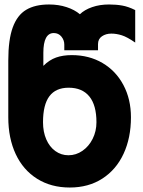

<svg xmlns="http://www.w3.org/2000/svg" viewBox="-20 -820 640 857"><path d="M17 -296.5V-550Q17 -643 37 -697.8Q57 -752.5 96.8 -776.2Q136.5 -800 199 -800Q241.5 -800 277.2 -788.2Q313 -776.5 336.5 -756.5Q357.5 -776.5 391.2 -788.2Q425 -800 466.5 -800Q498.5 -800 525.5 -795.2Q552.5 -790.5 583.5 -775V-630Q547.5 -655 523.5 -662.5Q499.5 -670 477 -670Q452.5 -670 435 -658Q417.5 -646 417.5 -623V-595.5H267V-621Q267 -641 254 -656.8Q241 -672.5 220 -672.5Q197 -672.5 185.2 -650.5Q173.5 -628.5 173.5 -584.5V-526Q200 -552.5 230.2 -563.2Q260.5 -574 300.5 -574Q377.5 -574 437.5 -538.8Q497.5 -503.5 531 -440.2Q564.5 -377 564.5 -296.5Q564.5 -204.5 531.5 -133.5Q498.5 -62.5 436.8 -22.8Q375 17 291.5 17Q208 17 145.8 -22Q83.5 -61 50.2 -132Q17 -203 17 -296.5ZM410.5 -274.5Q410.5 -350.5 378.8 -389.5Q347 -428.5 286.5 -428.5Q229 -428.5 200.5 -390.5Q172 -352.5 172 -274.5Q172 -231.5 186.5 -198Q201 -164.5 227 -145.8Q253 -127 285.5 -127Q319.5 -127 348 -146.8Q376.5 -166.5 393.5 -200.2Q410.5 -234 410.5 -274.5Z"/></svg>

Font: JuliaMono Black
Style: Regular
Weight: 900
Monospace: yes
Designer: cormullion
Foundry: corm
Version: Version 0.054; ttfautohint (v1.8.4)